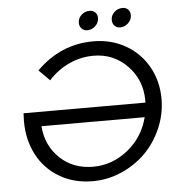

<svg xmlns="http://www.w3.org/2000/svg" viewBox="-58 -919 940 982"><g transform="rotate(-5 412.0 -428.0)"><path d="M443.5 -706Q535 -706 608.8 -663.8Q682.5 -621.5 724 -547.5Q765.5 -473.5 765.5 -383Q765.5 -304 734 -231.8Q702.5 -159.5 650.2 -107.5Q598 -55.5 527 -24.5Q456 6.5 379.5 6.5Q284 6.5 209.8 -36.8Q135.5 -80 95 -156.5Q54.5 -233 54.5 -330Q54.5 -350 56 -370.5H682V-381.5Q682 -487 611.2 -559.8Q540.5 -632.5 437.5 -632.5Q371.5 -632.5 311 -604.2Q250.5 -576 206.5 -526.5L151 -582Q275 -706 443.5 -706ZM438 -863Q456 -863 467 -851.8Q478 -840.5 478 -822.5Q478 -799.5 460 -782.2Q442 -765 418.5 -765Q400.5 -765 389.2 -776.8Q378 -788.5 378 -806.5Q378 -830 395.8 -846.5Q413.5 -863 438 -863ZM607 -863Q625 -863 635.8 -851.8Q646.5 -840.5 646.5 -822.5Q646.5 -799.5 628.5 -782.2Q610.5 -765 587 -765Q569 -765 558 -776.8Q547 -788.5 547 -806.5Q547 -830 564.8 -846.5Q582.5 -863 607 -863ZM387.5 -67Q484.5 -67 564.8 -130.2Q645 -193.5 671.5 -296.5H141.5Q149 -196.5 217 -131.8Q285 -67 387.5 -67Z"/></g></svg>

Font: Argentum Sans Light
Style: Italic
Weight: 300
Italic angle: -11.3°
Designer: Julieta Ulanovsky (font), Owen Earl (portions from Jones font), Cristiano Sobral (main changes and remaster)
Foundry: Julieta Ulanovsky (font), Owen Earl (portions from Jones font), Cristiano Sobral (main changes and remaster)
Version: Version 3.127